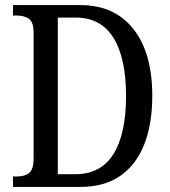

<svg xmlns="http://www.w3.org/2000/svg" viewBox="-20 -734 667 754"><path d="M31 0V-41H48Q76 -41 94 -54.5Q112 -68 112 -113V-605Q112 -648 93 -660.5Q74 -673 46 -673H31V-714H296Q429 -714 503.5 -620.5Q578 -527 578 -357Q578 -247 546.5 -167Q515 -87 452.5 -43.5Q390 0 296 0ZM276 -50Q376 -50 425.5 -129Q475 -208 475 -357Q475 -506 425.5 -585.5Q376 -665 277 -665H207V-50Z"/></svg>

Font: Noto Serif Condensed
Style: Regular
Weight: 400
Width: 3
Designer: Monotype Design Team
Foundry: Monotype Imaging Inc.
Version: Version 2.013; ttfautohint (v1.8.4.7-5d5b)